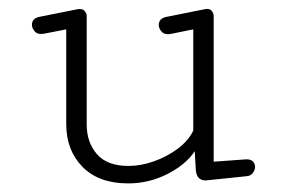

<svg xmlns="http://www.w3.org/2000/svg" viewBox="-20 -412 645 440"><path d="M273.9 8.3Q206.5 8.3 169.2 -29.5Q131.8 -67.4 131.8 -127.9V-344.7L82 -335Q66.9 -332 60.1 -339.6Q53.2 -347.2 53.2 -355Q53.2 -370.1 70.8 -373.5L156.2 -390.6Q168 -393.1 173.3 -387.5Q178.7 -381.8 178.7 -375V-126.5Q178.7 -85.9 202.1 -58.8Q225.6 -31.7 274.4 -31.7Q303.2 -31.7 333.3 -42.5Q363.3 -53.2 387.7 -71.5Q412.1 -89.8 422.9 -112.8V-344.7L372.6 -334.5Q357.9 -331.5 350.8 -339.1Q343.8 -346.7 343.8 -354.5Q343.8 -370.1 362.3 -373.5L450.2 -391.1Q460 -393.1 464.8 -387.5Q469.7 -381.8 469.7 -375V-41.5L544.9 -46.9Q555.2 -46.9 559.8 -41.7Q564.5 -36.6 564.5 -29.8Q564.5 -22.9 559.8 -16.1Q555.2 -9.3 545.9 -8.3L451.7 1.5Q430.2 1.5 428.7 -22.9L426.3 -65.4Q405.3 -34.2 363 -12.9Q320.8 8.3 273.9 8.3Z"/></svg>

Font: Cutive Mono
Style: Regular
Weight: 400
Designer: Vernon Adams
Foundry: Vernon Adams
Version: Version 1.110; ttfautohint (v1.8.4.7-5d5b)